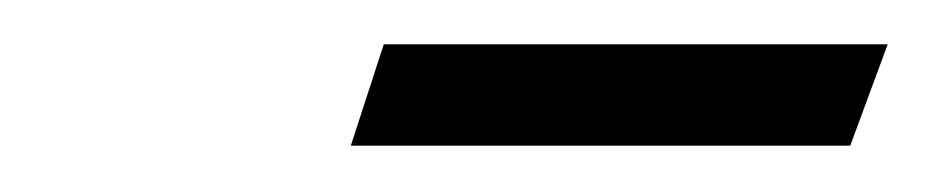

<svg xmlns="http://www.w3.org/2000/svg" viewBox="-20 -627 413 85"><path d="M135.3 -562.5 149.9 -607.4H373L356.4 -562.5Z"/></svg>

Font: Elstob 10pt Medium
Style: Italic
Weight: 500
Italic angle: -20°
Designer: Peter S. Baker
Version: Version 1.015